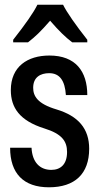

<svg xmlns="http://www.w3.org/2000/svg" viewBox="-20 -786 425 816"><path d="M36 -606H99C132 -632 152 -651 193 -698C230 -655 259 -627 287 -606H351V-617C302 -679 263 -735 248 -766H139C123 -733 88 -683 36 -617ZM188 10C298 10 359 -47 359 -154C359 -239 313 -293 220 -321C139 -345 121 -378 121 -413C121 -458 152 -475 189 -475C234 -475 256 -443 260 -382H351C351 -483 301 -550 190 -550C97 -550 26 -503 26 -403C26 -329 63 -273 169 -240C243 -217 265 -186 265 -140C265 -87 237 -64 198 -64C149 -64 117 -97 114 -158H23C23 -49 80 10 188 10Z"/></svg>

Font: Kathrein 67 Medium Condensed
Style: Regular
Weight: 500
Width: 3
Designer: Lazydogs Typefoundry, based on Open Sans by Ascender Corporation
Foundry: Lazydogs Typefoundry
Version: Version 1.003;PS 001.003;hotconv 1.0.88;makeotf.lib2.5.64775